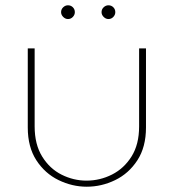

<svg xmlns="http://www.w3.org/2000/svg" viewBox="-20 -693 657 726"><path d="M308 13Q253 13 201.5 -12Q150 -37 117.5 -87Q85 -137 85 -211V-510H111V-215Q111 -147 139.5 -101Q168 -55 213 -32.5Q258 -10 307 -10Q358 -10 403.5 -33Q449 -56 477.5 -101.5Q506 -147 506 -215V-510H532V-211Q532 -137 499.5 -87Q467 -37 415.5 -12Q364 13 308 13ZM390 -621Q380 -621 372 -629Q364 -637 364 -647Q364 -658 372 -665.5Q380 -673 390 -673Q401 -673 408.5 -665.5Q416 -658 416 -647Q416 -637 408.5 -629Q401 -621 390 -621ZM237 -621Q227 -621 219 -629Q211 -637 211 -647Q211 -658 219 -665.5Q227 -673 237 -673Q248 -673 255.5 -665.5Q263 -658 263 -647Q263 -637 255.5 -629Q248 -621 237 -621Z"/></svg>

Font: MuseoModerno Thin
Style: Regular
Weight: 100
Designer: Pablo Cosgaya, Héctor Gatti, Marcela Romero, and the Authors of The MuseoModerno Project.
Foundry: Omnibus-Type Team
Version: Version 1.003